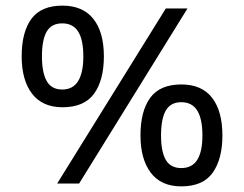

<svg xmlns="http://www.w3.org/2000/svg" viewBox="-20 -652 868 682"><path d="M569 -622H646L261 0H183ZM202 -271Q131 -271 94 -319Q57 -367 57 -452Q57 -538 91.5 -585Q126 -632 202 -632Q274 -632 311.5 -585Q349 -538 349 -452Q349 -367 314 -319Q279 -271 202 -271ZM201 -334Q239 -334 257.5 -364Q276 -394 276 -452Q276 -511 257.5 -540Q239 -569 201 -569Q163 -569 146 -540Q129 -511 129 -452Q129 -394 146 -364Q163 -334 201 -334ZM624 10Q552 10 515.5 -38.5Q479 -87 479 -171Q479 -257 513.5 -304.5Q548 -352 624 -352Q697 -352 733.5 -304.5Q770 -257 770 -171Q770 -87 735.5 -38.5Q701 10 624 10ZM624 -55Q662 -55 680.5 -84Q699 -113 699 -171Q699 -230 680.5 -259.5Q662 -289 624 -289Q586 -289 569 -259.5Q552 -230 552 -171Q552 -113 569 -84Q586 -55 624 -55Z"/></svg>

Font: umalayalam15
Style: Book
Weight: 400
Designer: Jelle Bosma - Monotype Design Team
Foundry: Monotype Imaging Inc.
Version: Version 2.003